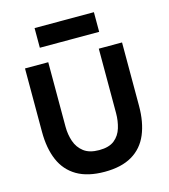

<svg xmlns="http://www.w3.org/2000/svg" viewBox="-133 -1029 1002 1141"><g transform="rotate(-15 368.5 -458.5)"><path d="M370 8Q266 8 199.5 -31Q133 -70 101.5 -143Q70 -216 70 -318V-708H213V-311Q213 -263 227.5 -220.5Q242 -178 276.5 -151.5Q311 -125 371 -125Q432 -125 465 -151.5Q498 -178 511 -221Q524 -264 524 -311V-708H667V-318Q667 -217 636 -143.5Q605 -70 539 -31Q473 8 370 8ZM187 -804V-925H552V-804Z"/></g></svg>

Font: Onest
Style: Bold
Weight: 700
Designer: Dmitri Voloshin, Andrey Kudryavtsev
Foundry: Dmitri Voloshin, Andrey Kudryavtsev
Version: Version 1.000;gftools[0.9.33]